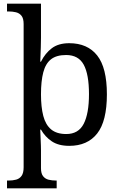

<svg xmlns="http://www.w3.org/2000/svg" viewBox="-20 -780 654 1040"><path d="M18 240V198H26Q49 198 67.5 193Q86 188 97 172.5Q108 157 108 126V-650Q108 -680 96.5 -694.5Q85 -709 66.5 -713.5Q48 -718 26 -718H18V-760H202V-576Q202 -554 201 -523Q200 -492 199 -469Q198 -446 198 -446H202Q225 -492 261 -519Q297 -546 355 -546Q454 -546 506.5 -479.5Q559 -413 559 -269Q559 -124 506.5 -57Q454 10 355 10Q297 10 260.5 -14.5Q224 -39 202 -78H198Q198 -78 198.5 -64Q199 -50 200 -30Q201 -10 201.5 8.5Q202 27 202 35V131Q202 160 213.5 174.5Q225 189 243.5 193.5Q262 198 284 198H287V240ZM339 -54Q405 -54 433.5 -109.5Q462 -165 462 -270Q462 -377 433.5 -429.5Q405 -482 338 -482Q286 -482 256.5 -459Q227 -436 214.5 -388.5Q202 -341 202 -269Q202 -200 214.5 -152Q227 -104 257 -79Q287 -54 339 -54Z"/></svg>

Font: Noto Serif Myanmar
Style: Regular
Weight: 400
Designer: Ben Mitchell and the Monotype Design Team
Foundry: Monotype Imaging Inc.
Version: Version 2.106